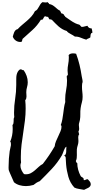

<svg xmlns="http://www.w3.org/2000/svg" viewBox="-20 -1605 883 1794"><path d="M828.1 116.2Q828.1 127.9 821.3 136.2Q814.5 144.5 804.7 149.9Q794.9 155.3 784.2 159.7Q773.4 164.1 765.6 168.9Q743.2 164.1 718.8 160.6Q694.3 157.2 674.8 147.5Q634.8 103.5 618.7 46.4Q602.5 -10.7 597.7 -67.4Q595.7 -84 595.7 -100.1Q595.7 -116.2 593.8 -132.8Q591.8 -147.5 576.2 -150.4Q587.9 -152.3 592.8 -162.6Q597.7 -172.9 598.6 -186Q599.6 -199.2 599.1 -212.4Q598.6 -225.6 600.6 -234.4Q592.8 -231.4 586.9 -221.2Q581.1 -210.9 576.2 -198.2Q571.3 -185.5 566.9 -173.3Q562.5 -161.1 558.6 -154.3Q517.6 -84 463.4 -26.4Q409.2 31.2 351.6 87.9Q335 93.8 320.3 103Q305.7 112.3 293 123Q255.9 133.8 222.7 133.8Q192.4 133.8 163.1 125.5Q133.8 117.2 110.4 97.7L74.2 15.6Q71.3 7.8 67.4 -0.5Q63.5 -8.8 61.5 -16.6Q59.6 -25.4 60.1 -35.6Q60.5 -45.9 60.5 -53.7Q60.5 -87.9 63 -122.6Q65.4 -157.2 70.3 -191.4Q72.3 -205.1 76.2 -219.7Q80.1 -234.4 82 -248V-258.8Q82 -263.7 81.1 -271Q80.1 -278.3 75.2 -280.3Q98.6 -336.9 98.6 -398.4Q98.6 -408.2 98.1 -417.5Q97.7 -426.8 96.7 -436.5Q103.5 -443.4 105.5 -452.6Q107.4 -461.9 107.4 -472.2Q107.4 -482.4 107.9 -492.2Q108.4 -502 113.3 -510.7Q112.3 -521.5 111.8 -531.7Q111.3 -542 111.3 -552.7Q111.3 -618.2 121.6 -682.1Q131.8 -746.1 131.8 -811.5V-852.5Q131.8 -866.2 132.3 -880.9Q132.8 -895.5 136.2 -909.2Q139.6 -922.9 146.5 -935.1Q153.3 -947.3 166 -956.1Q168 -956.1 169.4 -956.5Q170.9 -957 172.9 -957Q181.6 -957 186.5 -952.6Q191.4 -948.2 201.2 -949.2Q218.8 -923.8 229 -895.5Q239.3 -867.2 239.3 -835.9Q239.3 -812.5 232.4 -790Q225.6 -767.6 225.6 -743.2Q225.6 -733.4 226.6 -723.6Q227.5 -713.9 227.5 -704.1Q227.5 -694.3 225.1 -685.1Q222.7 -675.8 215.8 -668.9Q217.8 -649.4 218.8 -629.4Q219.7 -609.4 219.7 -589.8Q219.7 -534.2 212.9 -478.5Q206.1 -422.9 197.3 -367.2Q188.5 -311.5 181.6 -255.9Q174.8 -200.2 174.8 -143.6V-115.2Q174.8 -101.6 176.8 -86.9Q170.9 -73.2 170.9 -57.6Q170.9 -36.1 180.7 -15.6Q190.4 4.9 204.1 21.5Q209 22.5 213.4 22.9Q217.8 23.4 222.7 23.4Q248 23.4 268.1 12.7Q288.1 2 306.2 -13.7Q324.2 -29.3 341.8 -45.9Q359.4 -62.5 379.9 -73.2Q411.1 -113.3 438.5 -153.8Q465.8 -194.3 491.2 -238.3Q493.2 -261.7 503.4 -285.6Q513.7 -309.6 524.9 -333Q536.1 -356.4 545.4 -378.9Q554.7 -401.4 554.7 -421.9Q554.7 -432.6 547.9 -436.5Q557.6 -461.9 562.5 -489.3Q567.4 -516.6 570.8 -543.9Q574.2 -571.3 578.1 -598.1Q582 -625 589.8 -651.4Q589.8 -657.2 589.4 -663.1Q588.9 -668.9 588.9 -674.8Q588.9 -719.7 597.7 -763.2Q606.4 -806.6 606.4 -851.6Q606.4 -862.3 605 -871.6Q603.5 -880.9 603.5 -889.6Q603.5 -897.5 608.9 -899.4Q614.3 -901.4 614.3 -910.2Q614.3 -918 612.8 -926.8Q611.3 -935.5 611.3 -945.3Q611.3 -975.6 617.2 -1004.9Q623 -1034.2 623 -1064.5V-1076.2Q623 -1083 621.1 -1088.9Q627.9 -1099.6 639.6 -1103Q651.4 -1106.4 662.1 -1106.4Q679.7 -1106.4 691.4 -1102.5Q710 -1052.7 722.7 -1000.5Q735.4 -948.2 743.2 -894.5Q745.1 -881.8 748.5 -867.7Q752 -853.5 752 -839.8Q752 -836.9 750.5 -833Q749 -829.1 748 -825.2Q747.1 -817.4 746.6 -809.6Q746.1 -801.8 746.1 -793.9Q746.1 -770.5 749 -747.1Q752 -723.6 752 -699.2Q752 -671.9 744.6 -647Q737.3 -622.1 733.4 -594.7Q729.5 -566.4 730.5 -539.1Q731.4 -511.7 726.6 -483.4Q724.6 -471.7 720.7 -460.4Q716.8 -449.2 716.8 -436.5Q716.8 -427.7 718.3 -418.9Q719.7 -410.2 719.7 -400.4Q719.7 -385.7 712.9 -377.9Q714.8 -370.1 715.8 -363.8Q716.8 -357.4 719.7 -349.6Q714.8 -343.8 712.9 -336.9Q710.9 -330.1 710.9 -322.3Q710.9 -312.5 711.9 -304.2Q712.9 -295.9 712.9 -287.1Q712.9 -266.6 706.5 -248Q700.2 -229.5 698.2 -210Q697.3 -196.3 697.8 -183.1Q698.2 -169.9 698.2 -156.2Q698.2 -141.6 696.8 -127.9Q695.3 -114.3 688.5 -100.6Q690.4 -94.7 693.4 -88.9Q696.3 -83 702.1 -80.1Q702.1 -49.8 710.4 -19Q718.8 11.7 733.4 39.1Q736.3 44.9 742.2 47.9Q748 50.8 752.9 54.2Q757.8 57.6 760.7 62.5Q763.7 67.4 761.7 77.1Q763.7 78.1 767.6 78.1Q775.4 78.1 780.8 74.2Q786.1 70.3 793.9 70.3H800.8Q809.6 79.1 818.8 90.8Q828.1 102.5 828.1 116.2ZM842.8 -1307.6V-1297.9Q835 -1297.9 831.5 -1293Q828.1 -1288.1 826.7 -1281.7Q825.2 -1275.4 825.2 -1268.1Q825.2 -1260.7 824.2 -1255.9Q816.4 -1249 805.7 -1245.6Q794.9 -1242.2 786.1 -1234.4Q761.7 -1241.2 733.9 -1252.9Q706.1 -1264.6 680.7 -1262.7Q671.9 -1269.5 661.6 -1275.4Q651.4 -1281.2 640.6 -1287.1Q629.9 -1293 620.1 -1299.3Q610.4 -1305.7 603.5 -1315.4Q580.1 -1322.3 561.5 -1333.5Q543 -1344.7 526.9 -1358.4Q510.7 -1372.1 495.6 -1388.2Q480.5 -1404.3 463.9 -1420.9Q458 -1420.9 454.1 -1423.3Q450.2 -1425.8 442.4 -1423.8Q438.5 -1429.7 435.1 -1435.5Q431.6 -1441.4 428.7 -1448.2Q426.8 -1447.3 423.8 -1447.3Q418 -1447.3 412.1 -1450.2Q406.2 -1453.1 401.4 -1453.1L397.5 -1452.1Q391.6 -1446.3 387.7 -1439Q383.8 -1431.6 379.9 -1423.8Q372.1 -1418.9 362.3 -1420.9Q329.1 -1366.2 283.2 -1324.7Q237.3 -1283.2 190.4 -1241.2Q188.5 -1234.4 187 -1226.6Q185.5 -1218.8 180.7 -1213.9Q177.7 -1213.9 174.8 -1213.4Q171.9 -1212.9 169.9 -1212.9Q145.5 -1212.9 126.5 -1226.6Q107.4 -1240.2 99.6 -1262.7Q102.5 -1272.5 105.5 -1283.7Q108.4 -1294.9 113.3 -1305.2Q118.2 -1315.4 125.5 -1322.8Q132.8 -1330.1 145.5 -1333Q165 -1354.5 187.5 -1373Q210 -1391.6 231.9 -1410.6Q253.9 -1429.7 273.4 -1451.2Q293 -1472.7 306.6 -1501Q320.3 -1506.8 328.6 -1517.6Q336.9 -1528.3 343.3 -1541Q349.6 -1553.7 357.4 -1565.4Q365.2 -1577.1 377 -1585Q384.8 -1584 392.1 -1583Q399.4 -1582 407.2 -1582Q417 -1582 425.8 -1585Q427.7 -1580.1 432.6 -1577.1Q437.5 -1574.2 439.5 -1567.4Q457 -1564.5 469.7 -1557.1Q482.4 -1549.8 493.7 -1540Q504.9 -1530.3 515.6 -1521Q526.4 -1511.7 541 -1504.9Q543 -1498 546.9 -1492.7Q550.8 -1487.3 551.8 -1479.5Q552.7 -1480.5 555.7 -1480.5Q561.5 -1480.5 564.9 -1476.6Q568.4 -1472.7 575.2 -1472.7Q575.2 -1463.9 581.1 -1460Q586.9 -1456.1 589.8 -1448.2Q613.3 -1432.6 635.7 -1416.5Q658.2 -1400.4 683.6 -1387.7Q692.4 -1382.8 701.2 -1380.4Q710 -1377.9 719.7 -1375Q726.6 -1372.1 731.4 -1364.7Q736.3 -1357.4 743.2 -1353.5Q757.8 -1353.5 770.5 -1357.9Q783.2 -1362.3 796.9 -1364.3Q807.6 -1338.9 835.9 -1339.8Q837.9 -1332 840.3 -1324.2Q842.8 -1316.4 842.8 -1307.6Z"/></svg>

Font: Rock Salt
Style: Regular
Weight: 400
Version: Version 1.001